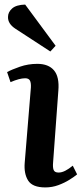

<svg xmlns="http://www.w3.org/2000/svg" viewBox="-20 -805 362 839"><path d="M115 -423Q116 -444 110.5 -453.5Q105 -463 90 -463Q65 -463 26 -446L11 -490Q31 -501 67 -513.5Q103 -526 143 -526Q192 -526 216 -497.5Q240 -469 235 -409L212 -95Q210 -73 214.5 -62Q219 -51 236 -51Q250 -51 265.5 -59Q281 -67 298 -81L317 -43Q305 -33 283.5 -19.5Q262 -6 235 4Q208 14 178 14Q122 14 103 -16Q84 -46 88 -94ZM223 -605 200 -580 48 -679Q14 -701 15 -731Q15 -752 33 -768Q51 -784 90 -785Z"/></svg>

Font: Literata 36pt SemiBold
Style: Italic
Weight: 600
Italic angle: -2°
Designer: Latin by Veronika Burian and Jose Scaglione. Greek by Irene Vlachou. Cyrillic by Vera Evstafieva
Foundry: TypeTogether
Version: Version 3.002